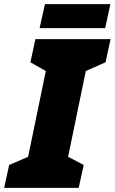

<svg xmlns="http://www.w3.org/2000/svg" viewBox="-56 -902 551 922"><path d="M-12 -110 79 -149 164 -561 90 -603 114 -714H475L451 -603L356 -561L271 -149L346 -110L322 0H-36ZM160 -882H474L449 -767H134Z"/></svg>

Font: Noto Sans Display Black
Style: Italic
Weight: 900
Italic angle: -12°
Designer: Monotype Design team
Foundry: Monotype Imaging Inc.
Version: Version 1.000